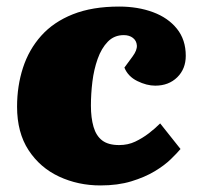

<svg xmlns="http://www.w3.org/2000/svg" viewBox="-20 -551 612 585"><path d="M343 -531Q400 -531 446 -514Q492 -497 519 -463.5Q546 -430 546 -381Q546 -341 520 -315.5Q494 -290 453 -290Q427 -290 398.5 -304Q370 -318 359 -345L384 -379Q398 -398 397 -412.5Q396 -427 385 -435.5Q374 -444 357 -444Q328 -444 308.5 -424Q289 -404 277.5 -371.5Q266 -339 261.5 -302Q257 -265 257 -229Q257 -192 265 -164.5Q273 -137 291.5 -123Q310 -109 343 -109Q370 -109 392 -119.5Q414 -130 433 -144.5Q452 -159 468 -175L530 -97Q520 -85 500.5 -66Q481 -47 451 -29Q421 -11 380 1.5Q339 14 286 14Q218 14 160 -13Q102 -40 67 -93.5Q32 -147 32 -226Q32 -289 50 -344.5Q68 -400 105.5 -442Q143 -484 202 -507.5Q261 -531 343 -531Z"/></svg>

Font: Literata Black
Style: Italic
Weight: 900
Italic angle: -2°
Designer: Latin by Veronika Burian and Jose Scaglione. Greek by Irene Vlachou. Cyrillic by Vera Evstafieva
Foundry: TypeTogether
Version: Version 3.002